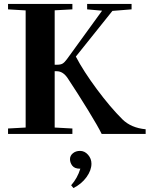

<svg xmlns="http://www.w3.org/2000/svg" viewBox="-20 -683 773 979"><path d="M21 0V-27.8L110.8 -32.7V-629.9L21 -635.3V-663.1H349.1V-635.3L258.8 -630.4V-353H272Q289.6 -353 299.3 -358.9Q309.1 -364.7 321.3 -381.3L500.5 -628.4L424.3 -635.3V-663.1H650.9V-635.3L553.2 -627.4L366.7 -394.5Q405.8 -319.8 474.1 -227.8Q542.5 -135.7 604.5 -74.2Q648.9 -30.8 722.7 -23.9V0H498.5Q480 -38.1 429 -121.3Q377.9 -204.6 325.2 -284.2Q301.3 -319.8 269.5 -319.8H258.8V-32.7L349.1 -27.8V0ZM354.5 275.9 342.8 261.7Q375 225.1 389.6 177.2H388.2Q360.4 177.2 348.6 161.9Q336.9 146.5 336.9 128.4Q336.9 110.8 351.6 98.6Q366.2 86.4 388.2 86.4Q411.6 86.4 429 106.2Q446.3 126 446.3 151.4Q446.3 185.5 421.1 220.2Q396 254.9 354.5 275.9Z"/></svg>

Font: Elstob 18pt
Style: Bold
Weight: 700
Designer: Peter S. Baker
Version: Version 1.015